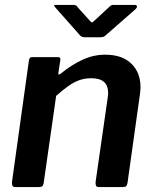

<svg xmlns="http://www.w3.org/2000/svg" viewBox="-20 -763 632 783"><path d="M42 0Q33 0 30.5 -6.5Q28 -13 29 -22L98 -517Q100 -525 102.5 -527.5Q105 -530 111 -530H217Q222 -530 224.5 -527.5Q227 -525 226 -518L218 -465Q217 -454 228 -463Q271 -498 316 -519Q361 -540 409 -540Q478 -540 515.5 -503.5Q553 -467 553 -408Q553 -402 552.5 -395Q552 -388 551 -381L500 -17Q498 -7 494 -3.5Q490 0 479 0H383Q374 0 371.5 -6Q369 -12 370 -22L419 -363Q420 -369 420.5 -374.5Q421 -380 421 -384Q421 -414 404 -429Q387 -444 352 -444Q326 -444 303.5 -436Q281 -428 258.5 -412Q236 -396 209 -372L158 -16Q156 -6 151.5 -3Q147 0 135 0H42ZM429 -738Q435 -743 439.5 -743Q444 -743 451 -743H528Q537 -743 538.5 -738Q540 -733 532 -725L411 -619Q407 -615 402 -613Q397 -611 388 -611H327Q316 -611 310 -615.5Q304 -620 300 -626L207 -731Q202 -737 200.5 -740Q199 -743 207 -743H278Q286 -743 290.5 -740.5Q295 -738 298 -732L345 -680Q354 -669 358 -672.5Q362 -676 373 -686Z"/></svg>

Font: Libre Franklin SemiBold
Style: Italic
Weight: 600
Italic angle: -8°
Designer: Pablo Impallari, Rodrigo Fuenzalida, Nhung Nguyen
Foundry: Impallari Type
Version: Version 3.000